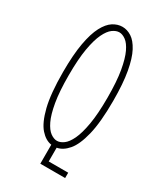

<svg xmlns="http://www.w3.org/2000/svg" viewBox="-205 -790 859 998"><g transform="rotate(30 225.0 -291.0)"><path d="M210 124V10Q174.5 5 143.5 -30Q112.5 -65 93.2 -141.5Q74 -218 74 -348Q74 -452 86.5 -521.2Q99 -590.5 120.5 -631Q142 -671.5 169 -688.8Q196 -706 225 -706Q253.5 -706 280.2 -688.8Q307 -671.5 328.5 -631Q350 -590.5 362.5 -521.2Q375 -452 375 -348Q375 -219.5 356.2 -143.2Q337.5 -67 307.2 -31.8Q277 3.5 242 9.5V92H359V124ZM225 -22Q244 -22 264.2 -36.8Q284.5 -51.5 301.8 -87.8Q319 -124 330 -187.5Q341 -251 341 -348Q341 -445 330 -508Q319 -571 301.8 -607.2Q284.5 -643.5 264.2 -658.2Q244 -673 225 -673Q206 -673 185.5 -658.2Q165 -643.5 147.5 -607.2Q130 -571 119 -508Q108 -445 108 -348Q108 -251 119 -187.5Q130 -124 147.5 -87.8Q165 -51.5 185.5 -36.8Q206 -22 225 -22Z"/></g></svg>

Font: Trispace Condensed Thin
Style: Regular
Weight: 100
Width: 3
Designer: Tyler Finck
Foundry: Etcetera Type Company
Version: Version 1.210; ttfautohint (v1.8.3)